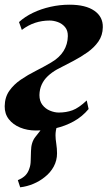

<svg xmlns="http://www.w3.org/2000/svg" viewBox="-24 -546 458 818"><path d="M62 252 52 221.5Q73.5 212.5 84.8 200.5Q96 188.5 101 172Q106.5 158 106.8 138.2Q107 118.5 108 98.5Q108.5 60 126.8 37.2Q145 14.5 160 -5L240.5 -48.5Q226.5 -30.5 219.5 -10.5Q212.5 9.5 212.5 30.5Q212.5 45.5 215.8 66.5Q219 87.5 219 107.5Q219 137.5 205 163.5Q191 189.5 166.5 208.5Q145 226 118.2 237.2Q91.5 248.5 62 252ZM129 10Q92.5 10 62 -2.5Q31.5 -15 13.5 -38.2Q-4.5 -61.5 -4 -93.5Q-3.5 -131.5 15.5 -158.8Q34.5 -186 64.5 -206.5Q94.5 -227 128.8 -244.2Q163 -261.5 193.5 -279.5Q229.5 -300.5 247 -329Q264.5 -357.5 265 -392Q265.5 -416 253 -430.8Q240.5 -445.5 222.5 -452Q204.5 -458.5 187.5 -458.5Q155 -458.5 125.5 -448.8Q96 -439 69 -418.5L57 -452Q82 -475 116.5 -491.5Q151 -508 191 -517Q231 -526 272 -526Q341 -526 378 -500.2Q415 -474.5 414 -430Q413.5 -395.5 395.5 -369.5Q377.5 -343.5 348.5 -323Q319.5 -302.5 285.5 -284.8Q251.5 -267 218.5 -250Q196.5 -237.5 179.8 -221.8Q163 -206 153.8 -186Q144.5 -166 144 -141Q144 -115.5 156.8 -99Q169.5 -82.5 189 -74.5Q208.5 -66.5 226.5 -66.5Q258 -66.5 284.8 -76.2Q311.5 -86 345.5 -118L353.5 -81.5Q326.5 -49 290.2 -29Q254 -9 212.8 0.5Q171.5 10 129 10Z"/></svg>

Font: Merriweather 120pt ExtraBold
Style: Italic
Weight: 800
Italic angle: -7.8°
Version: Version 2.101